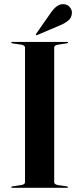

<svg xmlns="http://www.w3.org/2000/svg" viewBox="-20 -901 380 921"><path d="M240 -27Q240 -16 259.5 -13L300 -7Q306 -6 306 -3Q306 0 301 0H39Q34 0 34 -3Q34 -6 40 -7L80.5 -13Q100 -16 100 -27V-673Q100 -684 80.5 -687L40 -693Q34 -694 34 -697Q34 -700 39 -700H301Q306 -700 306 -697Q306 -694 300 -693L259.5 -687Q240 -684 240 -673ZM223.5 -839.5Q253 -882.5 284.5 -881Q303.5 -880.5 314.5 -867Q325.5 -853.5 325 -839.5Q324 -815 306.5 -801.5Q289 -788 268 -779.5L158.5 -733Q154 -731 152.5 -733.5Q151 -735.5 153.5 -739Z"/></svg>

Font: Fraunces 144pt SemiBold
Style: Regular
Weight: 600
Version: Version 1.000;[0bf87f6ff]